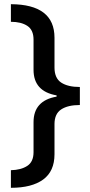

<svg xmlns="http://www.w3.org/2000/svg" viewBox="-20 -736 430 916"><path d="M32 76Q80 75 110 55.5Q140 36 140 -10V-153Q140 -256 250 -275V-281Q140 -300 140 -403V-547Q140 -593 110.5 -612.5Q81 -632 32 -632V-716Q240 -715 240 -556V-414Q240 -363 272 -342Q304 -321 361 -321V-235Q304 -235 272 -214Q240 -193 240 -144V0Q240 81 186 120.5Q132 160 32 160Z"/></svg>

Font: Noto Sans Meetei Mayek Medium
Style: Regular
Weight: 500
Designer: Monotype Design Team and Neelakash Kshetrimayum
Foundry: Monotype Imaging Inc.
Version: Version 2.002; ttfautohint (v1.8.4.7-5d5b)